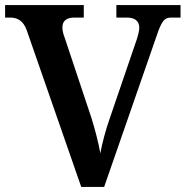

<svg xmlns="http://www.w3.org/2000/svg" viewBox="-20 -734 729 754"><path d="M299 0H389L594 -590C615 -653 626 -665 652 -665H689V-714H437V-665H478C509 -665 527 -652 527 -625C527 -614 522 -594 517 -579L411 -269C395 -224 381 -171 374 -132C367 -173 352 -230 339 -271L234 -586C229 -598 225 -614 225 -626C225 -655 245 -665 272 -665H309V-714H0V-665H19C46 -665 71 -655 85 -615Z"/></svg>

Font: Noto Serif Semi
Style: Regular
Weight: 600
Designer: Monotype Design Team
Foundry: Monotype Imaging Inc.
Version: Version 1.002